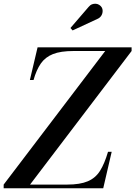

<svg xmlns="http://www.w3.org/2000/svg" viewBox="-70 -1002 721 1022"><path d="M-50.5 0V-19.5L490 -730.5H321.5Q253 -730.5 212 -714.2Q171 -698 147.2 -663.8Q123.5 -629.5 108.5 -576H89L130 -750H630.5V-730.5L90 -19.5H288Q356 -19.5 397.2 -37Q438.5 -54.5 462.5 -92.8Q486.5 -131 505 -194H524.5L479.5 0ZM316.5 -840 305 -853 401.5 -965Q410 -975.5 420.2 -979.2Q430.5 -983 440.5 -982Q450.5 -981 458.5 -975.8Q466.5 -970.5 471 -963.5Q477 -953.5 476.2 -940.8Q475.5 -928 468.5 -917.5Q461.5 -907 449 -901.5Z"/></svg>

Font: Bodoni Moda 11pt Medium
Style: Italic
Weight: 500
Italic angle: -13°
Designer: Owen Earl
Foundry: indestructible type
Version: Version 2.004